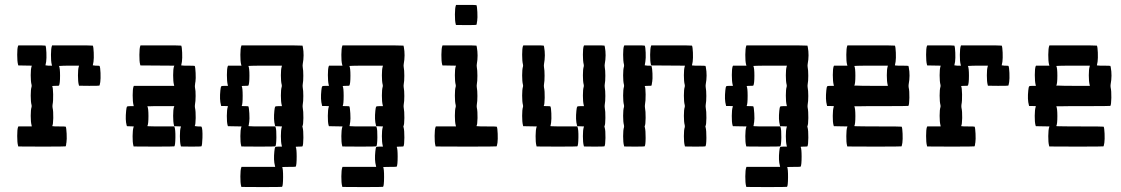

<svg xmlns="http://www.w3.org/2000/svg" viewBox="-20 -570 4611 790"><path d="M54.2 -380.4 55.7 -383.3H110.8Q166 -383.3 167 -382.3Q169.9 -377.4 170.9 -353.5Q171.9 -329.6 169.9 -315.9Q167.5 -302.2 167 -301.3L178.7 -299.8H180.2H194.3L192.9 -304.7Q189.5 -317.9 189.7 -344.5Q189.9 -371.1 193.4 -380.4L194.3 -383.3H277.8Q360.8 -383.3 361.8 -382.3Q364.7 -377.4 365.7 -353.5Q366.7 -329.6 364.7 -315.9Q362.3 -302.2 361.8 -301.3L373.5 -299.8H375Q388.7 -299.8 389.6 -298.8Q392.6 -293.9 393.6 -270Q394.5 -246.1 392.6 -232.4Q390.1 -218.8 389.2 -217.8Q388.2 -216.8 346.7 -216.8L305.2 -217.3L304.2 -221.2Q300.8 -233.4 300.8 -259.8Q300.8 -286.1 304.2 -295.9L305.2 -299.8H263.7Q252.4 -299.8 242.9 -299.6Q233.4 -299.3 228 -298.8H222.7Q227.1 -291 227.1 -258.3Q227.1 -225.6 222.7 -217.8Q221.7 -216.8 208 -216.8Q194.8 -216.8 194.8 -215.3Q198.2 -210 198.7 -181.9Q199.2 -153.8 196.3 -139.6Q195.3 -133.3 196.3 -127Q199.7 -112.3 199.2 -84.5Q198.7 -56.6 194.8 -51.3L196.3 -50.8Q197.3 -50.8 200 -50.5Q202.6 -50.3 205.8 -50Q209 -49.8 213.4 -49.8Q217.8 -49.8 222.2 -49.8Q249.5 -49.8 250.5 -48.8Q252.9 -44.4 254.2 -20.3Q255.4 3.9 253.4 16.1Q252.9 17.6 252.4 21.2Q252 24.9 252 25.9Q251 31.2 250 32.2Q249 33.2 151.9 33.2L55.2 32.7L54.2 28.8Q50.8 16.6 50.8 -10.7Q50.8 -38.1 54.2 -46.9L55.7 -49.8H83H110.8L109.9 -54.7Q106.4 -67.9 106.4 -93.5Q106.4 -119.1 109.9 -129.4Q110.8 -133.3 109.9 -137.7Q106.4 -150.9 106.4 -176.8Q106.4 -202.6 109.9 -212.9Q110.8 -216.8 109.9 -221.2Q106.4 -234.4 106.4 -260.3Q106.4 -286.1 109.9 -296.4L110.8 -299.8L83 -300.3L55.2 -300.8L54.2 -304.7Q50.8 -317.4 50.8 -344.5Q50.8 -371.6 54.2 -380.4Z M557.1 -380.4 558.1 -383.3H641.6Q724.6 -383.3 725.6 -382.3Q728.5 -377.4 729.5 -353.5Q730.5 -329.6 728.5 -315.9Q726.1 -302.2 725.6 -301.3L727.1 -300.8Q728 -300.8 730.5 -300.5Q732.9 -300.3 736.3 -300Q739.7 -299.8 743.9 -299.8Q748 -299.8 752.4 -299.8Q780.3 -299.8 781.2 -298.8Q783.7 -294.4 784.9 -270.3Q786.1 -246.1 784.2 -233.9Q783.7 -232.4 783.2 -228.8Q782.7 -225.1 782.7 -224.1Q781.2 -214.8 782.2 -210.4Q785.2 -197.3 784.9 -174.8Q784.7 -152.3 782.2 -139.6Q781.2 -133.3 782.2 -127Q785.6 -112.3 785.2 -84.5Q784.7 -56.6 781.2 -51.3L793 -49.8H794.4Q808.1 -49.8 809.1 -48.8Q814 -41 813 -2.9Q812 28.8 808.6 32.2Q807.6 33.2 766.1 33.2L724.6 32.7L723.6 28.8Q720.2 16.6 720.2 -9.8Q720.2 -36.1 723.6 -45.9L724.6 -49.8L710.9 -50.3L696.8 -50.8L695.8 -54.7Q692.4 -67.4 692.4 -93.3Q692.4 -119.1 695.8 -129.4L697.3 -133.3H641.6Q635.3 -133.3 628.9 -133.3Q622.6 -133.3 617.2 -133.3Q611.8 -133.3 606.9 -133.1Q602.1 -132.8 598.4 -132.8Q594.7 -132.8 591.8 -132.8Q588.9 -132.8 587.4 -132.8L586.4 -132.3Q590.8 -124.5 590.8 -92.3Q590.8 -59.1 586.4 -51.3Q585.9 -50.8 593.3 -50.5Q600.6 -50.3 614 -50Q627.4 -49.8 641.6 -49.8H697.3L698.2 -46.9Q702.1 -37.1 701.7 -4.4Q701.2 28.3 697.3 32.2Q696.3 33.2 613.3 33.2L529.8 32.7L528.8 28.8Q525.4 16.1 525.6 -10Q525.9 -36.1 529.3 -45.9L530.3 -49.8L516.1 -50.3L502.4 -50.8L501 -54.7Q495.1 -75.7 499 -114.3Q500.5 -128.9 502.4 -131.1Q504.4 -133.3 516.6 -133.3H530.3L529.3 -137.7Q525.9 -151.4 525.9 -177.7Q525.9 -204.1 529.3 -213.4L530.8 -216.8H613.8H696.8L695.8 -221.2Q692.4 -234.4 692.4 -260.3Q692.4 -286.1 695.8 -296.4L697.3 -299.8L627.4 -300.3L557.6 -300.8L556.6 -304.7Q553.2 -317.4 553.5 -344.5Q553.7 -371.6 557.1 -380.4Z M972.7 -380.4 973.6 -383.3H1098.6Q1223.6 -383.3 1224.6 -382.3Q1225.1 -381.8 1226.1 -376.5Q1232.4 -342.8 1225.6 -306.2Q1224.6 -299.8 1225.6 -293.9Q1228 -281.2 1228 -258.3Q1228 -235.4 1225.6 -223.1Q1224.6 -216.8 1225.6 -210.4Q1228 -197.8 1228 -175Q1228 -152.3 1225.6 -139.6Q1224.6 -133.3 1225.6 -127Q1228.5 -112.8 1228.3 -84.7Q1228 -56.6 1224.6 -51.3Q1223.6 -50.3 1225.1 -45.9Q1228.5 -33.7 1228.3 -3.7Q1228 26.4 1224.6 32.2Q1223.6 33.2 1210 33.2Q1196.8 33.2 1196.8 34.7Q1200.7 41.5 1200.7 74.2Q1200.7 108.9 1196.8 115.7Q1195.8 116.7 1168 116.7Q1160.6 116.7 1154.3 116.9Q1147.9 117.2 1144.5 117.2L1141.1 117.7Q1145 124.5 1144.8 159.7Q1144.5 194.8 1140.6 198.7Q1139.6 199.7 1056.6 199.7L973.1 199.2L972.2 195.3Q968.8 182.6 969 155.5Q969.2 128.4 972.7 119.6L973.6 116.7H1043H1112.3L1111.3 112.3Q1105 89.4 1108.9 52.2Q1110.4 37.6 1112.3 35.4Q1114.3 33.2 1126.5 33.2H1140.1L1139.2 28.8Q1135.7 15.6 1135.7 -10Q1135.7 -35.6 1139.2 -45.9L1140.1 -49.8L1126.5 -50.3L1112.3 -50.8L1111.3 -54.7Q1105 -77.1 1108.9 -114.3Q1110.4 -128.9 1112.3 -131.1Q1114.3 -133.3 1126.5 -133.3H1140.1L1139.2 -137.7Q1135.7 -150.9 1135.7 -176.8Q1135.7 -202.6 1139.2 -212.9Q1140.1 -216.8 1139.2 -221.2Q1135.7 -234.4 1135.7 -260Q1135.7 -285.6 1139.2 -295.9L1140.1 -299.8H1070.8Q1059.6 -299.8 1049.1 -299.8Q1038.6 -299.8 1030 -299.6Q1021.5 -299.3 1015.1 -299.3Q1008.8 -299.3 1005.4 -298.8H1002Q1006.3 -291 1006.3 -258.8Q1006.3 -225.6 1002 -217.8Q1001 -216.8 987.8 -216.8Q974.6 -216.8 974.6 -215.3Q978.5 -208.5 978.5 -175.8Q978.5 -141.1 974.6 -134.3Q973.6 -133.3 987.8 -133.3Q1001 -133.3 1002 -132.3Q1004.4 -127.9 1005.9 -103.8Q1007.3 -79.6 1005.4 -67.4Q1004.9 -66.4 1004.4 -62.5Q1003.9 -58.6 1003.9 -57.6Q1002.9 -51.8 1002.4 -51.3L1004.9 -50.8Q1007.3 -50.8 1012.5 -50.5Q1017.6 -50.3 1023.9 -50Q1030.3 -49.8 1039.1 -49.8Q1047.9 -49.8 1057.1 -49.8H1112.8L1113.8 -46.9Q1117.7 -37.1 1117.2 -4.4Q1116.7 28.3 1112.8 32.2Q1111.8 33.2 1042.5 33.2L973.1 32.7L972.2 28.8Q968.8 16.1 969 -10.3Q969.2 -36.6 972.7 -46.4L973.6 -49.8L945.8 -50.3L918 -50.8L916.5 -54.7Q913.1 -67.4 913.3 -93.5Q913.6 -119.6 917 -129.4L918 -133.3L904.3 -133.8H890.1L889.2 -137.7Q882.8 -160.2 886.7 -197.8Q888.2 -212.4 890.1 -214.6Q892.1 -216.8 904.3 -216.8H918L917 -221.2Q913.6 -234.9 913.6 -261.2Q913.6 -287.6 917 -296.9L918.5 -299.8H945.8H973.6L972.2 -304.7Q968.8 -317.9 969 -344.5Q969.2 -371.1 972.7 -380.4Z M1388.2 -380.4 1389.2 -383.3H1514.2Q1639.2 -383.3 1640.1 -382.3Q1640.6 -381.8 1641.6 -376.5Q1647.9 -342.8 1641.1 -306.2Q1640.1 -299.8 1641.1 -293.9Q1643.6 -281.2 1643.6 -258.3Q1643.6 -235.4 1641.1 -223.1Q1640.1 -216.8 1641.1 -210.4Q1643.6 -197.8 1643.6 -175Q1643.6 -152.3 1641.1 -139.6Q1640.1 -133.3 1641.1 -127Q1644 -112.8 1643.8 -84.7Q1643.6 -56.6 1640.1 -51.3Q1639.2 -50.3 1640.6 -45.9Q1644 -33.7 1643.8 -3.7Q1643.6 26.4 1640.1 32.2Q1639.2 33.2 1625.5 33.2Q1612.3 33.2 1612.3 34.7Q1616.2 41.5 1616.2 74.2Q1616.2 108.9 1612.3 115.7Q1611.3 116.7 1583.5 116.7Q1576.2 116.7 1569.8 116.9Q1563.5 117.2 1560.1 117.2L1556.6 117.7Q1560.5 124.5 1560.3 159.7Q1560.1 194.8 1556.2 198.7Q1555.2 199.7 1472.2 199.7L1388.7 199.2L1387.7 195.3Q1384.3 182.6 1384.5 155.5Q1384.8 128.4 1388.2 119.6L1389.2 116.7H1458.5H1527.8L1526.9 112.3Q1520.5 89.4 1524.4 52.2Q1525.9 37.6 1527.8 35.4Q1529.8 33.2 1542 33.2H1555.7L1554.7 28.8Q1551.3 15.6 1551.3 -10Q1551.3 -35.6 1554.7 -45.9L1555.7 -49.8L1542 -50.3L1527.8 -50.8L1526.9 -54.7Q1520.5 -77.1 1524.4 -114.3Q1525.9 -128.9 1527.8 -131.1Q1529.8 -133.3 1542 -133.3H1555.7L1554.7 -137.7Q1551.3 -150.9 1551.3 -176.8Q1551.3 -202.6 1554.7 -212.9Q1555.7 -216.8 1554.7 -221.2Q1551.3 -234.4 1551.3 -260Q1551.3 -285.6 1554.7 -295.9L1555.7 -299.8H1486.3Q1475.1 -299.8 1464.6 -299.8Q1454.1 -299.8 1445.6 -299.6Q1437 -299.3 1430.7 -299.3Q1424.3 -299.3 1420.9 -298.8H1417.5Q1421.9 -291 1421.9 -258.8Q1421.9 -225.6 1417.5 -217.8Q1416.5 -216.8 1403.3 -216.8Q1390.1 -216.8 1390.1 -215.3Q1394 -208.5 1394 -175.8Q1394 -141.1 1390.1 -134.3Q1389.2 -133.3 1403.3 -133.3Q1416.5 -133.3 1417.5 -132.3Q1419.9 -127.9 1421.4 -103.8Q1422.9 -79.6 1420.9 -67.4Q1420.4 -66.4 1419.9 -62.5Q1419.4 -58.6 1419.4 -57.6Q1418.5 -51.8 1418 -51.3L1420.4 -50.8Q1422.9 -50.8 1428 -50.5Q1433.1 -50.3 1439.5 -50Q1445.8 -49.8 1454.6 -49.8Q1463.4 -49.8 1472.7 -49.8H1528.3L1529.3 -46.9Q1533.2 -37.1 1532.7 -4.4Q1532.2 28.3 1528.3 32.2Q1527.3 33.2 1458 33.2L1388.7 32.7L1387.7 28.8Q1384.3 16.1 1384.5 -10.3Q1384.8 -36.6 1388.2 -46.4L1389.2 -49.8L1361.3 -50.3L1333.5 -50.8L1332 -54.7Q1328.6 -67.4 1328.9 -93.5Q1329.1 -119.6 1332.5 -129.4L1333.5 -133.3L1319.8 -133.8H1305.7L1304.7 -137.7Q1298.3 -160.2 1302.2 -197.8Q1303.7 -212.4 1305.7 -214.6Q1307.6 -216.8 1319.8 -216.8H1333.5L1332.5 -221.2Q1329.1 -234.9 1329.1 -261.2Q1329.1 -287.6 1332.5 -296.9L1334 -299.8H1361.3H1389.2L1387.7 -304.7Q1384.3 -317.9 1384.5 -344.5Q1384.8 -371.1 1388.2 -380.4Z M1799.8 -380.4 1800.8 -383.3H1870.6Q1939.5 -383.3 1940.4 -382.3Q1940.9 -381.8 1941.9 -376.5Q1948.2 -341.3 1941.9 -306.2Q1940.9 -299.8 1941.9 -293.9Q1944.3 -281.2 1944.3 -258.3Q1944.3 -235.4 1941.9 -223.1Q1940.9 -216.8 1941.9 -210.4Q1944.3 -197.8 1944.3 -175Q1944.3 -152.3 1941.9 -139.6Q1940.9 -133.3 1941.9 -127Q1945.3 -112.3 1944.8 -84.5Q1944.3 -56.6 1940.4 -51.3L1942.4 -50.8Q1944.3 -50.8 1948.2 -50.5Q1952.1 -50.3 1957 -50Q1961.9 -49.8 1968.5 -49.8Q1975.1 -49.8 1981.4 -49.8Q2022.9 -49.8 2023.9 -48.8Q2026.9 -43.9 2027.8 -20Q2028.8 3.9 2026.9 17.6Q2024.4 31.2 2023.4 32.2Q2022.5 33.2 1897.5 33.2L1772.5 32.7L1771.5 28.8Q1768.1 16.1 1768.3 -11Q1768.6 -38.1 1772 -46.9L1773.4 -49.8H1814.9H1856.4L1855 -54.7Q1851.6 -67.9 1851.6 -93.5Q1851.6 -119.1 1855 -129.4Q1856 -133.3 1855 -137.7Q1851.6 -150.9 1851.6 -176.8Q1851.6 -202.6 1855 -212.9Q1856 -216.8 1855 -221.2Q1851.6 -234.4 1851.6 -260.3Q1851.6 -286.1 1855 -296.4L1856.4 -299.8L1828.6 -300.3L1800.3 -300.8L1799.3 -304.7Q1795.9 -317.4 1796.1 -344.5Q1796.4 -371.6 1799.8 -380.4ZM1855.5 -546.9 1856.4 -549.8H1897.9Q1939.5 -549.8 1940.4 -548.8Q1942.9 -544.4 1944.1 -520.3Q1945.3 -496.1 1943.4 -483.9Q1942.9 -482.4 1942.4 -478.8Q1941.9 -475.1 1941.9 -474.1Q1940.9 -468.8 1939.9 -467.8Q1939 -466.8 1897.5 -466.8L1856 -467.3L1855 -471.2Q1851.6 -483.9 1851.8 -511Q1852.1 -538.1 1855.5 -546.9Z M2381.8 -380.4 2383.3 -383.3H2424.8Q2466.3 -383.3 2467.3 -382.3Q2467.8 -381.8 2468.8 -376.5Q2475.1 -342.8 2468.3 -306.2Q2467.3 -299.8 2468.3 -293.9Q2470.7 -281.2 2470.7 -258.3Q2470.7 -235.4 2468.3 -223.1Q2467.3 -216.8 2468.3 -210.4Q2470.7 -197.8 2470.7 -175Q2470.7 -152.3 2468.3 -139.6Q2467.3 -133.3 2468.3 -127Q2471.2 -112.8 2470.9 -84.7Q2470.7 -56.6 2467.3 -51.3Q2466.3 -50.3 2467.8 -45.9Q2471.7 -33.7 2471.2 -2.7Q2470.7 28.3 2466.8 32.2Q2465.8 33.2 2424.3 33.2L2382.8 32.7L2381.8 28.8Q2378.4 16.6 2378.4 -9.8Q2378.4 -36.1 2381.8 -45.9L2382.8 -49.8L2369.1 -50.3L2355 -50.8L2354 -54.7Q2347.7 -77.1 2351.6 -114.3Q2353 -128.9 2355 -131.1Q2356.9 -133.3 2369.1 -133.3H2382.8L2381.8 -137.7Q2378.4 -150.9 2378.4 -176.8Q2378.4 -202.6 2381.8 -212.9Q2382.8 -216.8 2381.8 -221.2Q2378.4 -234.4 2378.4 -260Q2378.4 -285.6 2381.8 -295.9Q2382.8 -299.8 2381.8 -304.7Q2378.4 -318.4 2378.4 -344.7Q2378.4 -371.1 2381.8 -380.4ZM2131.8 -380.4 2133.3 -383.3H2174.8Q2216.3 -383.3 2217.3 -382.3Q2217.8 -381.8 2218.8 -376.5Q2225.1 -342.8 2218.3 -306.2Q2217.3 -299.8 2218.3 -293.9Q2220.7 -281.2 2220.7 -258.3Q2220.7 -235.4 2218.3 -223.1Q2217.3 -216.8 2218.3 -210.4Q2221.7 -195.8 2221.2 -167.7Q2220.7 -139.6 2217.3 -134.3Q2216.3 -133.3 2230.5 -133.3Q2243.7 -133.3 2244.6 -132.3Q2247.6 -127.4 2248.5 -103.8Q2249.5 -80.1 2247.6 -65.9Q2245.6 -52.7 2244.6 -51.3Q2244.1 -50.8 2251.5 -50.5Q2258.8 -50.3 2272.2 -50Q2285.6 -49.8 2299.8 -49.8H2355.5L2356.4 -46.9Q2360.4 -37.1 2359.9 -4.4Q2359.4 28.3 2355.5 32.2Q2354.5 33.2 2271.5 33.2L2188 32.7L2187 28.8Q2183.6 16.1 2183.8 -10.3Q2184.1 -36.6 2187.5 -46.4L2188.5 -49.8L2160.6 -50.3L2132.8 -50.8L2131.8 -54.7Q2128.4 -67.4 2128.4 -93.5Q2128.4 -119.6 2131.8 -129.4Q2132.8 -133.3 2131.8 -137.7Q2128.4 -150.9 2128.4 -176.8Q2128.4 -202.6 2131.8 -212.9Q2132.8 -216.8 2131.8 -221.2Q2128.4 -234.4 2128.4 -260Q2128.4 -285.6 2131.8 -295.9Q2132.8 -299.8 2131.8 -304.7Q2128.4 -318.4 2128.4 -344.7Q2128.4 -371.1 2131.8 -380.4Z M2658.7 -380.4 2659.7 -383.3H2743.2Q2826.2 -383.3 2827.1 -382.3Q2830.1 -377.4 2831.1 -353.5Q2832 -329.6 2830.1 -315.9Q2827.6 -302.2 2827.1 -301.3L2828.1 -300.8Q2829.6 -300.8 2832 -300.5Q2834.5 -300.3 2837.9 -300Q2841.3 -299.8 2845.5 -299.8Q2849.6 -299.8 2854 -299.8Q2881.8 -299.8 2882.8 -298.8Q2883.3 -298.3 2884.3 -293Q2890.6 -259.3 2883.8 -223.1Q2882.8 -216.3 2883.8 -210.4Q2886.2 -197.8 2886.2 -175Q2886.2 -152.3 2883.8 -139.6Q2882.8 -133.3 2883.8 -127Q2886.7 -112.8 2886.5 -84.7Q2886.2 -56.6 2882.8 -51.3Q2881.8 -50.3 2883.3 -45.9Q2886.7 -33.2 2886.5 -2.4Q2886.2 28.3 2882.3 32.2Q2881.3 33.2 2839.8 33.2L2798.3 32.7L2797.4 28.8Q2793.9 16.6 2793.9 -9.8Q2793.9 -36.1 2797.4 -45.9Q2798.3 -49.8 2797.4 -54.7Q2793.9 -67.9 2793.9 -93.5Q2793.9 -119.1 2797.4 -129.4Q2798.3 -133.3 2797.4 -137.7Q2793.9 -150.9 2793.9 -176.8Q2793.9 -202.6 2797.4 -212.9Q2798.3 -216.8 2797.4 -221.2Q2793.9 -234.4 2793.9 -260.3Q2793.9 -286.1 2797.4 -296.4L2798.3 -299.8L2729 -300.3L2659.2 -300.8L2658.2 -304.7Q2654.8 -317.4 2655 -344.5Q2655.3 -371.6 2658.7 -380.4ZM2547.4 -380.4 2548.8 -383.3H2590.3Q2631.8 -383.3 2632.8 -382.3Q2635.7 -377.4 2636.7 -353.5Q2637.7 -329.6 2635.3 -315.9Q2634.8 -313.5 2634.5 -311.5Q2634.3 -309.6 2634 -308.3Q2633.8 -307.1 2633.5 -305.9Q2633.3 -304.7 2633.3 -304Q2633.3 -303.2 2633.3 -302.7Q2633.3 -302.2 2632.8 -301.8V-301.3L2644.5 -299.8H2646Q2647.5 -299.8 2650.4 -299.8Q2657.2 -299.8 2658.7 -299.6Q2660.2 -299.3 2661.1 -296.9Q2663.6 -290.5 2664.6 -267.6Q2665.5 -244.6 2663.6 -233.9Q2663.1 -232.9 2662.6 -229.2Q2662.1 -225.6 2662.1 -224.6Q2661.1 -218.3 2660.6 -217.8Q2659.7 -216.8 2646 -216.8Q2632.8 -216.8 2632.8 -215.3Q2636.2 -210 2636.5 -181.9Q2636.7 -153.8 2633.8 -139.6Q2632.8 -133.3 2633.8 -127Q2636.7 -112.8 2636.5 -84.7Q2636.2 -56.6 2632.8 -51.3Q2631.8 -50.3 2633.3 -45.9Q2636.7 -33.2 2636.5 -2.4Q2636.2 28.3 2632.3 32.2Q2631.3 33.2 2589.8 33.2L2548.3 32.7L2547.4 28.8Q2543.9 16.6 2543.9 -9.8Q2543.9 -36.1 2547.4 -45.9Q2548.3 -49.8 2547.4 -54.7Q2543.9 -67.9 2543.9 -93.5Q2543.9 -119.1 2547.4 -129.4Q2548.3 -133.3 2547.4 -137.7Q2543.9 -150.9 2543.9 -176.8Q2543.9 -202.6 2547.4 -212.9Q2548.3 -216.8 2547.4 -221.2Q2543.9 -234.4 2543.9 -260Q2543.9 -285.6 2547.4 -295.9Q2548.3 -299.8 2547.4 -304.7Q2543.9 -318.4 2543.9 -344.7Q2543.9 -371.1 2547.4 -380.4Z M3050.3 -380.4 3051.3 -383.3H3176.3Q3301.3 -383.3 3302.2 -382.3Q3302.7 -381.8 3303.7 -376.5Q3310.1 -342.8 3303.2 -306.2Q3302.2 -299.8 3303.2 -293.9Q3305.7 -281.2 3305.7 -258.3Q3305.7 -235.4 3303.2 -223.1Q3302.2 -216.8 3303.2 -210.4Q3305.7 -197.8 3305.7 -175Q3305.7 -152.3 3303.2 -139.6Q3302.2 -133.3 3303.2 -127Q3306.2 -112.8 3305.9 -84.7Q3305.7 -56.6 3302.2 -51.3Q3301.3 -50.3 3302.7 -45.9Q3306.2 -33.7 3305.9 -3.7Q3305.7 26.4 3302.2 32.2Q3301.3 33.2 3287.6 33.2Q3274.4 33.2 3274.4 34.7Q3278.3 41.5 3278.3 74.2Q3278.3 108.9 3274.4 115.7Q3273.4 116.7 3245.6 116.7Q3238.3 116.7 3231.9 116.9Q3225.6 117.2 3222.2 117.2L3218.8 117.7Q3222.7 124.5 3222.4 159.7Q3222.2 194.8 3218.3 198.7Q3217.3 199.7 3134.3 199.7L3050.8 199.2L3049.8 195.3Q3046.4 182.6 3046.6 155.5Q3046.9 128.4 3050.3 119.6L3051.3 116.7H3120.6H3189.9L3189 112.3Q3182.6 89.4 3186.5 52.2Q3188 37.6 3189.9 35.4Q3191.9 33.2 3204.1 33.2H3217.8L3216.8 28.8Q3213.4 15.6 3213.4 -10Q3213.4 -35.6 3216.8 -45.9L3217.8 -49.8L3204.1 -50.3L3189.9 -50.8L3189 -54.7Q3182.6 -77.1 3186.5 -114.3Q3188 -128.9 3189.9 -131.1Q3191.9 -133.3 3204.1 -133.3H3217.8L3216.8 -137.7Q3213.4 -150.9 3213.4 -176.8Q3213.4 -202.6 3216.8 -212.9Q3217.8 -216.8 3216.8 -221.2Q3213.4 -234.4 3213.4 -260Q3213.4 -285.6 3216.8 -295.9L3217.8 -299.8H3148.4Q3137.2 -299.8 3126.7 -299.8Q3116.2 -299.8 3107.7 -299.6Q3099.1 -299.3 3092.8 -299.3Q3086.4 -299.3 3083 -298.8H3079.6Q3084 -291 3084 -258.8Q3084 -225.6 3079.6 -217.8Q3078.6 -216.8 3065.4 -216.8Q3052.2 -216.8 3052.2 -215.3Q3056.2 -208.5 3056.2 -175.8Q3056.2 -141.1 3052.2 -134.3Q3051.3 -133.3 3065.4 -133.3Q3078.6 -133.3 3079.6 -132.3Q3082 -127.9 3083.5 -103.8Q3085 -79.6 3083 -67.4Q3082.5 -66.4 3082 -62.5Q3081.5 -58.6 3081.5 -57.6Q3080.6 -51.8 3080.1 -51.3L3082.5 -50.8Q3085 -50.8 3090.1 -50.5Q3095.2 -50.3 3101.6 -50Q3107.9 -49.8 3116.7 -49.8Q3125.5 -49.8 3134.8 -49.8H3190.4L3191.4 -46.9Q3195.3 -37.1 3194.8 -4.4Q3194.3 28.3 3190.4 32.2Q3189.5 33.2 3120.1 33.2L3050.8 32.7L3049.8 28.8Q3046.4 16.1 3046.6 -10.3Q3046.9 -36.6 3050.3 -46.4L3051.3 -49.8L3023.4 -50.3L2995.6 -50.8L2994.1 -54.7Q2990.7 -67.4 2991 -93.5Q2991.2 -119.6 2994.6 -129.4L2995.6 -133.3L2981.9 -133.8H2967.8L2966.8 -137.7Q2960.4 -160.2 2964.4 -197.8Q2965.8 -212.4 2967.8 -214.6Q2969.7 -216.8 2981.9 -216.8H2995.6L2994.6 -221.2Q2991.2 -234.9 2991.2 -261.2Q2991.2 -287.6 2994.6 -296.9L2996.1 -299.8H3023.4H3051.3L3049.8 -304.7Q3046.4 -317.9 3046.6 -344.5Q3046.9 -371.1 3050.3 -380.4Z M3465.8 -380.4 3466.8 -383.3H3564Q3661.1 -383.3 3662.1 -382.3Q3665 -377.4 3666 -353.5Q3667 -329.6 3665 -315.9Q3662.6 -302.2 3662.1 -301.3L3663.1 -300.8Q3664.6 -300.8 3667 -300.5Q3669.4 -300.3 3672.9 -300Q3676.3 -299.8 3680.4 -299.8Q3684.6 -299.8 3689 -299.8Q3716.8 -299.8 3717.8 -298.8Q3718.3 -298.3 3719.2 -293Q3725.6 -259.3 3718.8 -223.1Q3717.8 -216.3 3718.8 -210.4Q3722.2 -195.8 3721.7 -167.7Q3721.2 -139.6 3717.8 -134.3Q3716.8 -133.3 3606 -133.3Q3593.3 -133.3 3580.6 -133.3Q3567.9 -133.3 3557.1 -133.3Q3546.4 -133.3 3536.6 -133.1Q3526.9 -132.8 3519.3 -132.8Q3511.7 -132.8 3506.3 -132.8Q3501 -132.8 3498 -132.8L3495.1 -132.3Q3499.5 -124.5 3499.5 -92.3Q3499.5 -59.1 3495.1 -51.3Q3494.6 -50.8 3507.3 -50.5Q3520 -50.3 3543.5 -50Q3566.9 -49.8 3591.8 -49.8Q3689 -49.8 3689.9 -48.8Q3692.9 -43.9 3693.8 -20Q3694.8 3.9 3692.9 17.6Q3690.4 31.2 3689.5 32.2Q3688.5 33.2 3577.6 33.2L3466.3 32.7L3465.3 28.8Q3461.9 16.1 3462.2 -10.3Q3462.4 -36.6 3465.8 -46.4L3466.8 -49.8L3439 -50.3L3411.1 -50.8L3409.7 -54.7Q3406.2 -67.4 3406.5 -93.5Q3406.7 -119.6 3410.2 -129.4L3411.1 -133.3L3397.5 -133.8H3383.3L3382.3 -137.7Q3376 -160.2 3379.9 -197.8Q3381.3 -212.4 3383.3 -214.6Q3385.3 -216.8 3397.5 -216.8H3411.1L3410.2 -221.2Q3406.7 -234.9 3406.7 -261.2Q3406.7 -287.6 3410.2 -296.9L3411.6 -299.8H3439H3466.8L3465.3 -304.7Q3461.9 -317.9 3462.2 -344.5Q3462.4 -371.1 3465.8 -380.4ZM3632.3 -295.9 3633.3 -299.8H3564Q3552.7 -299.8 3542.2 -299.8Q3531.7 -299.8 3523.2 -299.6Q3514.6 -299.3 3508.3 -299.3Q3502 -299.3 3498.5 -298.8H3495.1Q3499.5 -291 3499.5 -258.8Q3499.5 -225.6 3495.1 -217.8H3503.9Q3513.2 -217.3 3529.3 -217Q3545.4 -216.8 3564 -216.8H3633.3L3632.3 -221.2Q3628.9 -234.4 3628.9 -260Q3628.9 -285.6 3632.3 -295.9Z M3793.9 -380.4 3795.4 -383.3H3850.6Q3905.8 -383.3 3906.7 -382.3Q3909.7 -377.4 3910.6 -353.5Q3911.6 -329.6 3909.7 -315.9Q3907.2 -302.2 3906.7 -301.3L3918.5 -299.8H3919.9H3934.1L3932.6 -304.7Q3929.2 -317.9 3929.4 -344.5Q3929.7 -371.1 3933.1 -380.4L3934.1 -383.3H4017.6Q4100.6 -383.3 4101.6 -382.3Q4104.5 -377.4 4105.5 -353.5Q4106.4 -329.6 4104.5 -315.9Q4102.1 -302.2 4101.6 -301.3L4113.3 -299.8H4114.7Q4128.4 -299.8 4129.4 -298.8Q4132.3 -293.9 4133.3 -270Q4134.3 -246.1 4132.3 -232.4Q4129.9 -218.8 4128.9 -217.8Q4127.9 -216.8 4086.4 -216.8L4044.9 -217.3L4043.9 -221.2Q4040.5 -233.4 4040.5 -259.8Q4040.5 -286.1 4043.9 -295.9L4044.9 -299.8H4003.4Q3992.2 -299.8 3982.7 -299.6Q3973.1 -299.3 3967.8 -298.8H3962.4Q3966.8 -291 3966.8 -258.3Q3966.8 -225.6 3962.4 -217.8Q3961.4 -216.8 3947.8 -216.8Q3934.6 -216.8 3934.6 -215.3Q3938 -210 3938.5 -181.9Q3939 -153.8 3936 -139.6Q3935.1 -133.3 3936 -127Q3939.5 -112.3 3939 -84.5Q3938.5 -56.6 3934.6 -51.3L3936 -50.8Q3937 -50.8 3939.7 -50.5Q3942.4 -50.3 3945.6 -50Q3948.7 -49.8 3953.1 -49.8Q3957.5 -49.8 3961.9 -49.8Q3989.3 -49.8 3990.2 -48.8Q3992.7 -44.4 3993.9 -20.3Q3995.1 3.9 3993.2 16.1Q3992.7 17.6 3992.2 21.2Q3991.7 24.9 3991.7 25.9Q3990.7 31.2 3989.7 32.2Q3988.8 33.2 3891.6 33.2L3794.9 32.7L3793.9 28.8Q3790.5 16.6 3790.5 -10.7Q3790.5 -38.1 3793.9 -46.9L3795.4 -49.8H3822.8H3850.6L3849.6 -54.7Q3846.2 -67.9 3846.2 -93.5Q3846.2 -119.1 3849.6 -129.4Q3850.6 -133.3 3849.6 -137.7Q3846.2 -150.9 3846.2 -176.8Q3846.2 -202.6 3849.6 -212.9Q3850.6 -216.8 3849.6 -221.2Q3846.2 -234.4 3846.2 -260.3Q3846.2 -286.1 3849.6 -296.4L3850.6 -299.8L3822.8 -300.3L3794.9 -300.8L3793.9 -304.7Q3790.5 -317.4 3790.5 -344.5Q3790.5 -371.6 3793.9 -380.4Z M4296.9 -380.4 4297.9 -383.3H4395Q4492.2 -383.3 4493.2 -382.3Q4496.1 -377.4 4497.1 -353.5Q4498 -329.6 4496.1 -315.9Q4493.7 -302.2 4493.2 -301.3L4494.1 -300.8Q4495.6 -300.8 4498 -300.5Q4500.5 -300.3 4503.9 -300Q4507.3 -299.8 4511.5 -299.8Q4515.6 -299.8 4520 -299.8Q4547.9 -299.8 4548.8 -298.8Q4549.3 -298.3 4550.3 -293Q4556.6 -259.3 4549.8 -223.1Q4548.8 -216.3 4549.8 -210.4Q4553.2 -195.8 4552.7 -167.7Q4552.2 -139.6 4548.8 -134.3Q4547.9 -133.3 4437 -133.3Q4424.3 -133.3 4411.6 -133.3Q4398.9 -133.3 4388.2 -133.3Q4377.4 -133.3 4367.7 -133.1Q4357.9 -132.8 4350.3 -132.8Q4342.8 -132.8 4337.4 -132.8Q4332 -132.8 4329.1 -132.8L4326.2 -132.3Q4330.6 -124.5 4330.6 -92.3Q4330.6 -59.1 4326.2 -51.3Q4325.7 -50.8 4338.4 -50.5Q4351.1 -50.3 4374.5 -50Q4397.9 -49.8 4422.9 -49.8Q4520 -49.8 4521 -48.8Q4523.9 -43.9 4524.9 -20Q4525.9 3.9 4523.9 17.6Q4521.5 31.2 4520.5 32.2Q4519.5 33.2 4408.7 33.2L4297.4 32.7L4296.4 28.8Q4293 16.1 4293.2 -10.3Q4293.5 -36.6 4296.9 -46.4L4297.9 -49.8L4270 -50.3L4242.2 -50.8L4240.7 -54.7Q4237.3 -67.4 4237.5 -93.5Q4237.8 -119.6 4241.2 -129.4L4242.2 -133.3L4228.5 -133.8H4214.4L4213.4 -137.7Q4207 -160.2 4210.9 -197.8Q4212.4 -212.4 4214.4 -214.6Q4216.3 -216.8 4228.5 -216.8H4242.2L4241.2 -221.2Q4237.8 -234.9 4237.8 -261.2Q4237.8 -287.6 4241.2 -296.9L4242.7 -299.8H4270H4297.9L4296.4 -304.7Q4293 -317.9 4293.2 -344.5Q4293.5 -371.1 4296.9 -380.4ZM4463.4 -295.9 4464.4 -299.8H4395Q4383.8 -299.8 4373.3 -299.8Q4362.8 -299.8 4354.2 -299.6Q4345.7 -299.3 4339.4 -299.3Q4333 -299.3 4329.6 -298.8H4326.2Q4330.6 -291 4330.6 -258.8Q4330.6 -225.6 4326.2 -217.8H4335Q4344.2 -217.3 4360.4 -217Q4376.5 -216.8 4395 -216.8H4464.4L4463.4 -221.2Q4460 -234.4 4460 -260Q4460 -285.6 4463.4 -295.9Z"/></svg>

Font: VT323
Style: Regular
Weight: 400
Monospace: yes
Version: Version 001.002